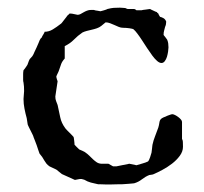

<svg xmlns="http://www.w3.org/2000/svg" viewBox="-20 -473 528 498"><path d="M191.4 -8.8Q186 -8.8 183.6 -8.1Q181.2 -7.3 174.3 -6.3L140.6 -21.5L126 -33.2L108.4 -41.5Q103.5 -44.9 100.3 -48.8Q97.2 -52.7 94.7 -57.1Q92.3 -61.5 89.4 -65.9Q86.4 -70.3 82.5 -74.7Q81.5 -76.7 79.6 -83Q77.6 -89.4 75.2 -96.2Q72.8 -103 70.3 -109.1Q67.9 -115.2 66.9 -117.7Q66.9 -119.1 64.7 -123.5Q62.5 -127.9 60.1 -132.8Q57.6 -137.7 55.4 -142.1Q53.2 -146.5 52.7 -147.9Q51.8 -148.9 51 -155.5Q50.3 -162.1 49.3 -166.5Q45.9 -178.7 43.5 -191.2Q41 -203.6 41 -216.3L42.5 -236.8Q42.5 -244.6 42.2 -248.5Q42 -252.4 41 -258.8Q40 -262.2 40 -265.6Q40 -269 40 -272.9Q40 -276.9 40 -281.2Q40 -285.6 41 -291Q41.5 -291.5 43 -293.2Q44.4 -294.9 45.9 -297.1Q47.4 -299.3 48.6 -301Q49.8 -302.7 50.3 -303.7Q50.8 -303.7 51.5 -305.9Q52.2 -308.1 53.2 -310.5Q54.2 -313 54.9 -315.2Q55.7 -317.4 56.2 -317.9Q56.2 -319.3 60.3 -323.2Q64.5 -327.1 66.9 -332.5Q67.4 -334 69.8 -339.1Q72.3 -344.2 75 -350.1Q77.6 -356 79.8 -361.1Q82 -366.2 82.5 -367.7Q82.5 -368.2 83 -368.9Q83.5 -369.6 84 -370.6Q84.5 -371.6 85.4 -373L85.9 -373.5Q85.9 -373.5 86.9 -374.5L88.4 -376Q88.9 -378.4 92.3 -383.5Q95.7 -388.7 95.7 -390.6Q106.9 -390.6 116.9 -396.7Q127 -402.8 138.2 -411.6Q139.2 -412.1 141.6 -415.3Q144 -418.5 146.7 -421.9Q149.4 -425.3 151.9 -428.5Q154.3 -431.6 154.8 -432.6Q155.8 -433.1 158.2 -435.5L160.6 -438Q163.1 -438 167 -437.5Q170.9 -437 181.2 -434.6Q185.1 -434.6 188.7 -436.5Q192.4 -438.5 196.5 -440.9Q200.7 -443.4 205.6 -445.3Q210.4 -447.3 216.8 -447.3Q218.8 -447.3 221.9 -447.3Q225.1 -447.3 226.1 -446.3Q226.6 -446.3 228.8 -445.8Q231 -445.3 233.4 -445.1Q235.8 -444.8 237.8 -444.3Q239.7 -443.8 240.2 -443.8Q240.7 -443.8 243.7 -444.6Q246.6 -445.3 249.8 -446.3Q252.9 -447.3 255.6 -448.2Q258.3 -449.2 258.8 -449.7Q268.6 -452.1 274.7 -452.6Q280.8 -453.1 291 -453.1Q293.5 -453.1 299.1 -452.6Q304.7 -452.1 305.2 -452.1Q306.6 -451.2 308.1 -450.7Q311 -449.7 311 -449.7H328.1Q329.1 -449.7 331.1 -448.5Q333 -447.3 334 -446.3H346.7Q347.7 -446.8 351.1 -447.3Q354.5 -447.8 358.4 -448.2Q362.3 -448.7 365.5 -449.2Q368.7 -449.7 369.6 -449.7Q369.6 -449.2 371.8 -448.2Q374 -447.3 377 -445.8Q379.9 -444.3 382.8 -443.1Q385.7 -441.9 387.2 -441.4Q387.2 -440.4 388.4 -439.5Q389.6 -438.5 390.6 -438Q390.6 -437 392.8 -433.1Q395 -429.2 395.5 -429.2Q398.9 -428.7 403.8 -426Q408.7 -423.3 411.1 -417Q411.1 -409.2 408.2 -403.3Q407.2 -398.9 405.8 -394Q404.3 -389.2 404.3 -382.3Q405.3 -381.3 408.9 -376.5Q412.6 -371.6 413.6 -370.1Q415.5 -365.7 416.3 -360.6Q417 -355.5 417 -350.1Q417 -346.2 416 -339.4Q415 -332.5 413.1 -325.9Q411.1 -319.3 407.5 -314.5Q403.8 -309.6 398.9 -309.6Q393.6 -309.6 387.5 -314.9Q381.3 -320.3 375 -328.9Q368.7 -337.4 361.8 -347.9Q355 -358.4 348.6 -368.2Q342.3 -377.9 336.4 -385.7Q330.6 -393.6 325.7 -397.5Q323.7 -398.4 315.7 -399.7Q307.6 -400.9 299.3 -400.9Q293.5 -400.9 287.8 -403.3Q282.2 -405.8 276.6 -408.2Q271 -410.6 265.4 -412.8Q259.8 -415 253.9 -415L242.7 -405.8Q237.8 -401.9 231.4 -399.7Q225.1 -397.5 218.3 -396Q211.4 -394.5 205.1 -392.8Q198.7 -391.1 193.8 -388.7Q181.6 -380.4 171.6 -370.1Q161.6 -359.9 147.9 -353.5V-321.3Q140.6 -313 138.4 -306.2Q136.2 -299.3 132.3 -288.6Q131.8 -287.6 130.9 -285.4Q129.9 -283.2 128.7 -280.8Q127.4 -278.3 126.7 -276.4Q126 -274.4 126 -273.9Q126 -272.9 127.4 -268.1Q128.9 -263.2 129.4 -262.2L123.5 -222.7Q123.5 -215.8 125.5 -210.9Q127.4 -206.1 129.4 -200.7Q133.3 -184.1 136.2 -168.9Q139.2 -153.8 149.9 -139.6Q150.4 -138.7 153.6 -135.5Q156.7 -132.3 160.4 -128.7Q164.1 -125 167.2 -121.8Q170.4 -118.7 170.9 -117.7Q171.4 -117.2 171.6 -114.5Q171.9 -111.8 172.4 -108.4Q172.9 -105 173.1 -101.8Q173.3 -98.6 173.3 -97.7Q174.3 -96.2 178.7 -92Q183.1 -87.9 185.5 -85.4Q185.5 -85.4 188.2 -84.2Q190.9 -83 193.8 -81.8Q196.8 -80.6 199.2 -79.1Q201.7 -77.6 202.1 -77.1Q207 -73.7 211.7 -69.1Q216.3 -64.5 220.9 -60.1Q225.6 -55.7 230.7 -52.2Q235.8 -48.8 242.7 -48.3H261.2L273.4 -41.5H281.7L315.4 -48.3L334 -44.4Q341.8 -46.9 349.9 -49.1Q357.9 -51.3 363.8 -54.2Q364.3 -54.2 366.5 -58.1Q368.7 -62 373 -77.1Q373 -78.1 373.5 -81.1Q374 -84 374.3 -87.4Q374.5 -90.8 375 -93.8Q375.5 -96.7 375.5 -97.7Q377.9 -108.9 382.3 -119.9Q386.7 -130.9 390.6 -142.1Q392.6 -148.9 393.1 -153.3Q393.6 -157.7 395 -160.9Q396.5 -164.1 399.9 -166.3Q403.3 -168.5 410.2 -170.9Q410.6 -171.4 413.1 -172.4Q415.5 -173.3 418.2 -174.3Q420.9 -175.3 423.1 -176Q425.3 -176.8 426.3 -176.8H426.8Q429.7 -176.8 434.1 -174.6Q438.5 -172.4 442.4 -169.4Q446.3 -166.5 449.2 -163.1Q452.1 -159.7 452.1 -156.7V-112.8Q454.1 -109.4 454.3 -105Q454.6 -100.6 454.6 -92.3Q454.6 -80.1 446.3 -68.8Q438 -57.6 426.3 -48.6Q414.6 -39.6 401.4 -32.5Q388.2 -25.4 378.9 -21.5Q377.9 -20.5 372.8 -19.8Q367.7 -19 367.2 -19Q357.4 -15.1 348.4 -8.1Q339.4 -1 328.1 2.4Q327.1 2.4 323.2 2.9Q319.3 3.4 314.2 3.7Q309.1 3.9 304.2 4.4Q299.3 4.9 296.9 4.9Q295.4 4.9 290.8 4.9Q286.1 4.9 280.5 5.1Q274.9 5.4 269 5.4Q263.2 5.4 259.8 5.4Q257.3 5.4 253.2 5.4Q249 5.4 244.9 5.1Q240.7 4.9 237.8 4.9Q234.9 4.9 234.4 4.9Q224.6 2.9 215.6 0.5Q206.5 -2 198.7 -6.8Z"/></svg>

Font: IM FELL English SC
Style: Regular
Weight: 400
Designer: Igino Marini
Foundry: Igino Marini
Version: 3.00